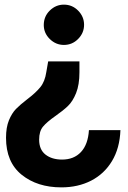

<svg xmlns="http://www.w3.org/2000/svg" viewBox="-20 -596 553 829"><path d="M343 -489Q343 -454 317.5 -428Q292 -402 256 -402Q221 -402 195 -427.5Q169 -453 169 -488Q169 -525 195 -550.5Q221 -576 256 -576Q292 -576 317.5 -550Q343 -524 343 -489ZM323 -284Q323 -230 308.5 -194Q294 -158 273 -138Q252 -118 219 -95Q182 -69 165.5 -49Q149 -29 149 7Q149 50 176.5 71.5Q204 93 248 93Q299 93 329.5 60.5Q360 28 364 -34H500Q497 44 463.5 99.5Q430 155 373.5 184Q317 213 245 213Q141 213 73.5 158.5Q6 104 6 -1Q6 -46 18.5 -76.5Q31 -107 49 -125.5Q67 -144 97 -167Q134 -195 154 -219.5Q174 -244 180 -285L188 -331H323Z"/></svg>

Font: Open Sauce One ExtraBold
Style: Regular
Weight: 800
Designer: Alfredo Marco Pradil
Foundry: Creative Sauce Fz LLC
Version: Version 1.477